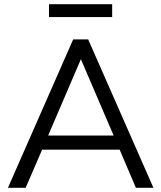

<svg xmlns="http://www.w3.org/2000/svg" viewBox="-20 -901 774 921"><path d="M632 0 554 -183H182L103 0H18L331 -712H403L716 0ZM211 -251H525L368 -617ZM215 -819V-881H518V-819Z"/></svg>

Font: Muli
Style: Regular
Weight: 400
Designer: Vernon Adams
Foundry: Vernon Adams
Version: Version 2.000